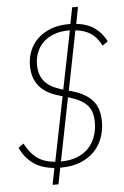

<svg xmlns="http://www.w3.org/2000/svg" viewBox="-58 -822 612 945"><g transform="rotate(-5 247.5 -349.0)"><path d="M179 0Q116 -6 76 -34.5Q36 -63 12 -114L38 -133Q61 -87 95 -61Q129 -35 186 -30L250 -348L224 -356Q103 -393 103 -512Q103 -550 116.5 -584Q130 -618 156.5 -643.5Q183 -669 221.5 -684Q260 -699 310 -699H319L335 -780H364L348 -697Q403 -691 438.5 -665.5Q474 -640 495 -598L468 -579Q447 -621 416.5 -641Q386 -661 341 -666L283 -373L303 -367Q367 -348 399.5 -310.5Q432 -273 432 -207Q432 -164 418 -126Q404 -88 376.5 -60Q349 -32 308 -15.5Q267 1 213 1H208L192 82H163ZM397 -207Q397 -261 371 -290Q345 -319 291 -336L276 -341L214 -29Q261 -29 295.5 -43Q330 -57 352.5 -81.5Q375 -106 386 -138.5Q397 -171 397 -207ZM138 -514Q138 -465 162 -434Q186 -403 238 -386L256 -380L314 -668H307Q266 -668 234.5 -656Q203 -644 181.5 -623Q160 -602 149 -574Q138 -546 138 -514Z"/></g></svg>

Font: IBM Plex Sans Condensed ExtraLight
Style: Italic
Weight: 200
Width: 3
Italic angle: -11°
Designer: Mike Abbink, Paul van der Laan, Pieter van Rosmalen
Foundry: Bold Monday
Version: Version 1.3